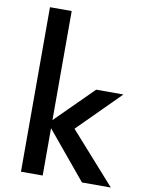

<svg xmlns="http://www.w3.org/2000/svg" viewBox="-96 -956 768 1023"><g transform="rotate(10 288.0 -445.0)"><path d="M576.2 0H420L207.5 -256.2V0H90V-890H207.5V-300L408.8 -500H556.2L331.2 -275Z"/></g></svg>

Font: Now Alt Medium
Style: Regular
Weight: 500
Designer: Alfredo Marco Pradil
Foundry: Alfredo Marco Pradil
Version: Version 1.002;PS 001.002;hotconv 1.0.88;makeotf.lib2.5.64775